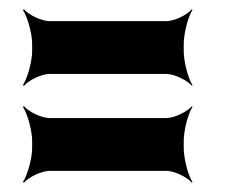

<svg xmlns="http://www.w3.org/2000/svg" viewBox="-20 -525 492 418"><path d="M380 -414V-429C380 -453 390 -490 399 -503L398 -505C388 -493 360 -479 342 -479H88C70 -479 42 -493 32 -505L30 -503C39 -490 50 -453 50 -429V-414C50 -390 39 -353 30 -340L32 -338C42 -350 70 -364 88 -364H342C360 -364 388 -350 398 -338L399 -340C390 -353 380 -390 380 -414ZM380 -203V-218C380 -242 390 -279 399 -292L398 -294C388 -282 360 -268 342 -268H88C70 -268 42 -282 32 -294L30 -292C39 -279 50 -242 50 -218V-203C50 -179 39 -142 30 -129L32 -127C42 -139 70 -153 88 -153H342C360 -153 388 -139 398 -127L399 -129C390 -142 380 -179 380 -203Z"/></svg>

Font: Asimov
Style: EdgeExtreme
Weight: 500
Designer: Google
Version: Version 2.000980: 2014